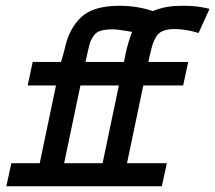

<svg xmlns="http://www.w3.org/2000/svg" viewBox="-20 -648 749 668"><path d="M709 -617.2 670.9 -533.2Q627 -546.9 586.9 -546.9Q563.5 -546.9 547.4 -540.5Q531.2 -534.2 522.9 -519.5Q514.6 -504.9 511.2 -494.1Q507.8 -483.4 502.9 -462.9L496.1 -432.6H634.8L617.2 -350.6H478.5L421.9 -80.1H560.5L543 0H2L19.5 -80.1H118.2L174.8 -350.6H76.2L93.8 -432.6H192.4L203.1 -469.7L206.1 -482.4Q220.7 -548.8 262.7 -588.4Q304.7 -627.9 395.5 -627.9Q458 -627.9 511.7 -609.4Q536.1 -620.1 568.4 -625Q586.9 -627.9 620.1 -627.9Q668 -627.9 709 -617.2ZM411.1 -432.6 418.9 -469.7Q427.7 -506.8 439.5 -537.1Q389.6 -545.9 375 -545.9Q348.6 -545.9 332 -541.5Q315.4 -537.1 306.2 -523.9Q296.9 -510.7 293.5 -500Q290 -489.3 284.2 -462.9L277.3 -432.6ZM259.8 -350.6 203.1 -80.1H336.9L393.6 -350.6Z"/></svg>

Font: Thabit-Bold-Oblique
Style: Bold Oblique
Weight: 700
Designer: Regenerated by Nadim Shaikli
Foundry: MAK Alagha
Version: 0.01